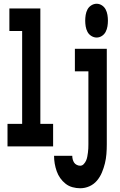

<svg xmlns="http://www.w3.org/2000/svg" viewBox="-20 -780 640 1023"><path d="M263 0H20V-120H98V-615H30V-735H195V-120H263ZM495 -580Q480 -580 466.5 -588.5Q453 -597 446 -610.5Q439 -624 436.5 -639.5Q434 -655 434 -670Q434 -685 436.5 -700.5Q439 -716 446 -729.5Q453 -743 466.5 -751.5Q480 -760 495 -760Q510 -760 523 -751.5Q536 -743 543 -729.5Q550 -716 552.5 -700.5Q555 -685 555 -670Q555 -655 552.5 -639.5Q550 -624 543 -610.5Q536 -597 523 -588.5Q510 -580 495 -580ZM407 223Q387 223 366.5 217.5Q346 212 329.5 199Q313 186 301 169Q289 152 282 132Q275 112 271.5 91.5Q268 71 268 50H365Q365 60 367.5 69.5Q370 79 375 86.5Q380 94 389 98.5Q398 103 407 103Q418 103 426 94.5Q434 86 438.5 76Q443 66 445 55Q447 44 448.5 33Q450 22 450.5 11Q451 0 451 -11V-400H379V-520H549V-11Q549 15 547 40.5Q545 66 539 90.5Q533 115 523 139Q513 163 496.5 182.5Q480 202 456.5 212.5Q433 223 407 223Z"/></svg>

Font: Iosevka Heavy Extended
Style: Regular
Weight: 900
Width: 7
Monospace: yes
Designer: Belleve Invis
Foundry: Belleve Invis
Version: Version 32.5.0; ttfautohint (v1.8.4)